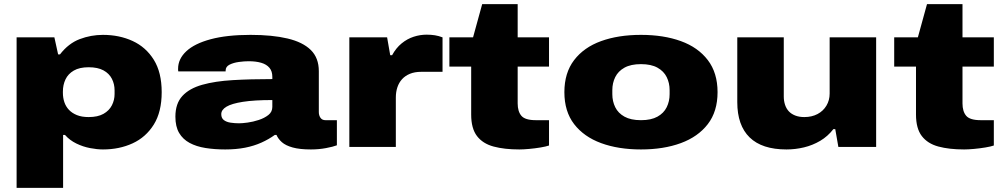

<svg xmlns="http://www.w3.org/2000/svg" viewBox="-20 -708 4846 925"><path d="M60 197V-528H242L260 -446H269Q310 -499 364 -519.5Q418 -540 476 -540Q555 -540 619 -510.5Q683 -481 721 -420Q759 -359 759 -264Q759 -169 721 -108Q683 -47 619 -17.5Q555 12 476 12Q448 12 414 5.5Q380 -1 348 -16.5Q316 -32 293 -58H284V197ZM407 -144Q451 -144 478.5 -159.5Q506 -175 519 -200.5Q532 -226 532 -255V-273Q532 -303 519 -328.5Q506 -354 478.5 -369Q451 -384 407 -384Q363 -384 335.5 -368Q308 -352 295.5 -325.5Q283 -299 283 -267V-261Q283 -237 290 -216Q297 -195 312 -179Q327 -163 350.5 -153.5Q374 -144 407 -144Z M1065 12Q1014 12 970 5Q926 -2 893.5 -19.5Q861 -37 843 -67.5Q825 -98 825 -146Q825 -209 858.5 -245.5Q892 -282 954 -299.5Q1016 -317 1101.5 -322Q1187 -327 1292 -327V-338Q1292 -365 1278 -381.5Q1264 -398 1238.5 -405.5Q1213 -413 1178 -413Q1157 -413 1131 -409.5Q1105 -406 1086 -396.5Q1067 -387 1067 -368V-364H839Q838 -368 838 -370.5Q838 -373 838 -377Q838 -424 877.5 -461Q917 -498 995 -519Q1073 -540 1187 -540Q1292 -540 1365.5 -522.5Q1439 -505 1477.5 -467Q1516 -429 1516 -365V-168Q1516 -152 1524 -140.5Q1532 -129 1548 -129H1603V-8Q1585 -1 1550.5 5.5Q1516 12 1478 12Q1424 12 1390 2.5Q1356 -7 1338 -23Q1320 -39 1312 -58H1304Q1275 -37 1239.5 -21Q1204 -5 1161 3.5Q1118 12 1065 12ZM1132 -114Q1147 -114 1173 -117.5Q1199 -121 1226.5 -130Q1254 -139 1273 -154Q1292 -169 1292 -193V-226Q1205 -226 1150.5 -217.5Q1096 -209 1071 -194Q1046 -179 1046 -158Q1046 -139 1058.5 -129.5Q1071 -120 1091 -117Q1111 -114 1132 -114Z M1663 0V-528H1845L1860 -442H1869Q1888 -477 1915 -499Q1942 -521 1973 -531Q2004 -541 2035 -541Q2057 -541 2075.5 -538Q2094 -535 2112 -528V-362H2009Q1978 -362 1955 -352.5Q1932 -343 1917 -326.5Q1902 -310 1894.5 -287.5Q1887 -265 1887 -238V0Z M2482 12Q2410 12 2358 -2Q2306 -16 2278 -52.5Q2250 -89 2250 -156V-387H2145V-528H2259L2303 -688H2474V-528H2625V-387H2474V-210Q2474 -171 2492 -150Q2510 -129 2562 -129H2625V-7Q2611 -2 2584 2.5Q2557 7 2529 9.5Q2501 12 2482 12Z M3068 12Q2959 12 2876 -18.5Q2793 -49 2746 -110Q2699 -171 2699 -264Q2699 -357 2746 -418.5Q2793 -480 2876 -510Q2959 -540 3068 -540Q3177 -540 3260 -510Q3343 -480 3390 -418.5Q3437 -357 3437 -264Q3437 -171 3390 -110Q3343 -49 3260 -18.5Q3177 12 3068 12ZM3068 -129Q3117 -129 3147.5 -146Q3178 -163 3192 -191.5Q3206 -220 3206 -254V-274Q3206 -308 3192 -336.5Q3178 -365 3147.5 -382Q3117 -399 3068 -399Q3019 -399 2988.5 -382Q2958 -365 2944 -336.5Q2930 -308 2930 -274V-254Q2930 -220 2944 -191.5Q2958 -163 2988.5 -146Q3019 -129 3068 -129Z M3769 12Q3651 12 3591.5 -46Q3532 -104 3532 -216V-528H3756V-243Q3756 -222 3762 -203.5Q3768 -185 3780 -172Q3792 -159 3811 -151.5Q3830 -144 3855 -144Q3891 -144 3918.5 -158.5Q3946 -173 3961.5 -199Q3977 -225 3977 -257V-528H4201V0H4019L4004 -86H3995Q3968 -51 3931.5 -29.5Q3895 -8 3853.5 2Q3812 12 3769 12Z M4625 12Q4553 12 4501 -2Q4449 -16 4421 -52.5Q4393 -89 4393 -156V-387H4288V-528H4402L4446 -688H4617V-528H4768V-387H4617V-210Q4617 -171 4635 -150Q4653 -129 4705 -129H4768V-7Q4754 -2 4727 2.5Q4700 7 4672 9.5Q4644 12 4625 12Z"/></svg>

Font: Archivo Expanded Black
Style: Regular
Weight: 900
Width: 7
Designer: Hector Gatti
Foundry: Omnibus-Type
Version: Version 2.001